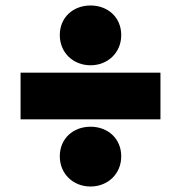

<svg xmlns="http://www.w3.org/2000/svg" viewBox="-20 -700 660 700"><path d="M55 -265H565V-435H55ZM310 -20C373 -20 422 -66 422 -130C422 -195 373 -238 310 -238C247 -238 198 -195 198 -130C198 -66 247 -20 310 -20ZM310 -462C373 -462 422 -508 422 -572C422 -637 373 -680 310 -680C247 -680 198 -637 198 -572C198 -508 247 -462 310 -462Z"/></svg>

Font: Chess Sans Black
Style: Regular
Weight: 900
Designer: Wolf Bōese
Foundry: Wolf Bōese
Version: Version 7.223;Glyphs 3.3 (3306)